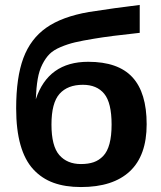

<svg xmlns="http://www.w3.org/2000/svg" viewBox="-20 -753 658 783"><path d="M435.1 -245.1Q435.1 -334 405 -370.6Q375 -407.2 317.9 -407.2Q255.9 -407.2 222.9 -370.4Q189.9 -333.5 189.9 -245.1Q189.9 -157.2 221.9 -120.6Q253.9 -84 310.1 -84Q340.3 -84 362.1 -91.6Q383.8 -99.1 400.9 -116.9Q418 -134.8 426.5 -166.7Q435.1 -198.7 435.1 -245.1ZM339.8 -501Q461.9 -501 520 -438Q578.1 -375 578.1 -246.1Q578.1 -118.7 509.5 -54.4Q440.9 9.8 310.1 9.8Q246.1 9.8 198.2 -7.6Q150.4 -24.9 115.7 -62.5Q81.1 -100.1 63.5 -162.1Q45.9 -224.1 45.9 -311Q45.9 -437 75.2 -515.9Q104.5 -594.7 168.7 -639.9Q232.9 -685.1 342.8 -704.1Q449.2 -720.7 549.8 -732.9V-619.1Q426.8 -606 363.8 -595.2Q315.9 -587.4 285.9 -580.3Q255.9 -573.2 227.1 -561Q198.2 -548.8 182.1 -532.7Q166 -516.6 152.8 -490.7Q139.6 -464.8 133.8 -430.7Q127.9 -396.5 126 -348.1Q176.3 -501 339.8 -501Z"/></svg>

Font: Libra Sans Modern
Style: Bold
Weight: 700
Foundry: Stefan Peev, Context Ltd
Version: Version 1.000